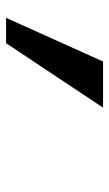

<svg xmlns="http://www.w3.org/2000/svg" viewBox="118 -304 363 640"><g transform="rotate(90 300.0 15.5)"><path d="M40 177.2 185.5 -146H339.4L124.5 177.2Z"/></g></svg>

Font: Liberation Mono
Style: Bold Italic
Weight: 700
Italic angle: -12°
Monospace: yes
Designer: Steve Matteson
Foundry: Ascender Corporation
Version: Version 2.1.5